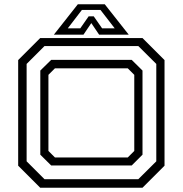

<svg xmlns="http://www.w3.org/2000/svg" viewBox="-20 -878 854 898"><path d="M168 0 65 -103V-597L168 -700H646.5L749.5 -597V-103L646.5 0ZM188 -40H627L711 -123.5V-579L627 -662.5H188L104.5 -579V-123.5ZM219.5 -104 168.5 -154.5V-548L219.5 -598H596L646.5 -548V-154.5L596 -104ZM237 -141.5H577.5L608 -172V-528L577.5 -558.5H237L206.5 -528V-172ZM344 -858H470L582 -716H443.5L407 -770L370.5 -716H232ZM363 -831.5 297 -745.5H355.5L394.5 -801.5H418.5L457.5 -745.5H516.5L450 -831.5Z"/></svg>

Font: Tourney Expanded
Style: Regular
Weight: 400
Width: 7
Designer: Tyler Finck
Foundry: Etcetera Type Co
Version: Version 1.010; ttfautohint (v1.8.3)